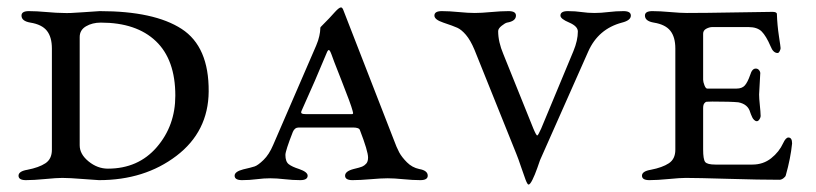

<svg xmlns="http://www.w3.org/2000/svg" viewBox="-20 -483 2202 518"><path d="M271 -28Q353 -28 403 -86Q453 -144 453 -225Q453 -322 400.5 -372Q348 -422 252 -422Q229 -422 212 -412Q195 -402 195 -383V-91Q195 -67 219 -47.5Q243 -28 271 -28ZM151 -448Q166 -447 204.5 -450Q243 -453 249 -453Q396 -453 470 -405Q544 -357 543 -236Q542 -128 456 -62.5Q370 3 247 3Q242 3 204.5 0Q167 -3 148 -3Q133 -3 102 0Q71 3 50 3Q30 3 30 -9Q30 -21 54 -25Q85 -31 102.5 -42.5Q120 -54 120 -79V-352Q120 -383 106.5 -400Q93 -417 62 -422Q38 -426 38 -441Q38 -453 58 -453Q78 -453 106 -450.5Q134 -448 151 -448Z M860 -337Q832 -269 794 -185Q791 -179 794 -177Q797 -175 807 -175H923Q927 -175 929 -175Q931 -175 932 -176Q933 -177 932.5 -179Q932 -181 931 -185Q927 -201 901.5 -265.5Q876 -330 874 -337Q871 -345 869 -347Q867 -349 865 -347Q863 -345 860 -337ZM1111 -27Q1134 -23 1134 -9Q1134 3 1114 3Q1094 3 1068.5 0.5Q1043 -2 1026 -2Q1009 -2 980 0.5Q951 3 931 3Q911 3 911 -9Q911 -21 934 -27Q951 -31 957 -33.5Q963 -36 968 -41.5Q973 -47 973 -58Q973 -75 951 -132Q949 -139 932 -139H786Q775 -139 770 -127Q750 -76 750 -65Q750 -47 759 -40Q768 -33 787 -27Q810 -19 810 -9Q810 3 790 3Q770 3 748 0.5Q726 -2 709 -2Q692 -2 672.5 0.5Q653 3 633 3Q613 3 613 -9Q613 -20 636 -26Q658 -31 667 -34Q676 -37 691 -51.5Q706 -66 717 -92L833 -360Q839 -374 841.5 -386Q844 -398 844 -403.5Q844 -409 845 -410Q872 -437 884 -451Q895 -463 900 -463Q904 -463 907 -454L1042 -107Q1050 -85 1057 -72Q1064 -59 1078 -45Q1092 -31 1111 -27Z M1324 -399Q1324 -370 1338 -337L1419 -136Q1427 -117 1429.5 -117.5Q1432 -118 1440 -136L1527 -345Q1539 -374 1539 -398Q1539 -412 1516 -422Q1492 -432 1492 -441Q1492 -453 1512 -453Q1532 -453 1549 -450.5Q1566 -448 1584 -448Q1601 -448 1621.5 -450.5Q1642 -453 1662 -453Q1682 -453 1682 -441Q1682 -428 1658 -422Q1594 -405 1567 -344L1437 -51Q1436 -48 1429.5 -29.5Q1423 -11 1416.5 2Q1410 15 1406 15Q1403 15 1398 2Q1393 -11 1385.5 -33.5Q1378 -56 1373 -68L1260 -349Q1249 -375 1237 -389Q1225 -403 1214 -408Q1203 -413 1176 -422Q1152 -430 1152 -441Q1152 -453 1172 -453Q1192 -453 1217.5 -450.5Q1243 -448 1261 -448Q1278 -448 1305 -450.5Q1332 -453 1352 -453Q1372 -453 1372 -441Q1372 -426 1348 -422Q1343 -421 1333.5 -413.5Q1324 -406 1324 -399Z M1833 -448Q1882 -448 1964 -449.5Q2046 -451 2064 -451Q2076 -451 2076 -445Q2077 -415 2081.5 -385.5Q2086 -356 2086 -353Q2086 -350 2083.5 -345Q2081 -340 2078 -340Q2066 -340 2059 -358Q2047 -386 2035 -398Q2023 -410 1999 -410H1902Q1894 -410 1885.5 -405.5Q1877 -401 1877 -392V-268Q1877 -262 1880.5 -253Q1884 -244 1888 -244H1967Q1982 -244 1989.5 -252.5Q1997 -261 2004 -281Q2009 -298 2019 -298Q2025 -298 2028.5 -293Q2032 -288 2031 -283Q2028 -235 2028 -228Q2028 -218 2030 -199Q2032 -180 2032 -173Q2033 -168 2029.5 -162Q2026 -156 2022 -156Q2018 -156 2014.5 -159.5Q2011 -163 2009.5 -166.5Q2008 -170 2006 -174.5Q2004 -179 2004 -180Q1998 -202 1972 -207Q1952 -209 1902 -209Q1890 -209 1886.5 -208.5Q1883 -208 1880 -204Q1877 -200 1877 -191V-80Q1877 -53 1882.5 -46Q1888 -39 1910 -39H2010Q2039 -39 2060.5 -56Q2082 -73 2093 -97Q2100 -112 2107 -112Q2117 -112 2117 -96Q2113 -56 2100 -10Q2099 -6 2093.5 -2Q2088 2 2083 2Q2030 2 1945.5 -0.5Q1861 -3 1830 -3Q1815 -3 1784 0Q1753 3 1732 3Q1712 3 1712 -9Q1712 -21 1736 -25Q1767 -31 1784.5 -42.5Q1802 -54 1802 -79V-352Q1802 -383 1788.5 -400Q1775 -417 1744 -422Q1720 -426 1720 -441Q1720 -453 1740 -453Q1760 -453 1788 -450.5Q1816 -448 1833 -448Z"/></svg>

Font: EB Garamond SC 12
Style: Regular
Weight: 400
Version: Version 0.016 ; ttfautohint (v0.97) -l 8 -r 50 -G 200 -x 0 -